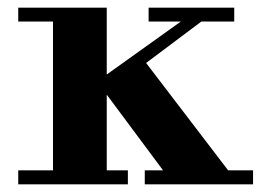

<svg xmlns="http://www.w3.org/2000/svg" viewBox="-20 -480 696 500"><path d="M27.5 -36.5H118V-424H27.5V-460H258V-286L451 -424H367V-460H590V-424H504.5L360.5 -316L574 -36.5H639V0H357V-36.5H404.5L258 -233.5V-36.5H313V0H27.5Z"/></svg>

Font: Bodoni* 06pt
Style: Bold
Weight: 700
Version: Version 2.3